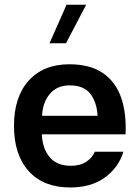

<svg xmlns="http://www.w3.org/2000/svg" viewBox="-20 -806 598 831"><path d="M161.1 -224.6Q163.6 -163.1 195.1 -125.7Q226.6 -88.4 287.1 -88.4Q326.7 -88.4 353 -105.7Q379.4 -123 390.6 -149.4H514.2Q493.2 -80.6 433.8 -37.6Q374.5 5.4 283.2 5.4Q168 5.4 104.2 -65.4Q40.5 -136.2 40.5 -261.2Q40.5 -386.2 104.2 -457Q168 -527.8 279.8 -527.8Q369.1 -527.8 424.3 -490.5Q479.5 -453.1 503.7 -385.3Q527.8 -317.4 523.4 -224.6ZM162.1 -304.7H402.3Q399.4 -361.8 371.6 -399.2Q343.8 -436.5 281.2 -436.5Q227.1 -436.5 195.8 -399.7Q164.6 -362.8 162.1 -304.7ZM268.1 -785.6H353L265.6 -618.7H194.3Z"/></svg>

Font: Estedad-FD SemiBold
Style: Regular
Weight: 600
Designer: Amin Abedi
Version: Version 7.3